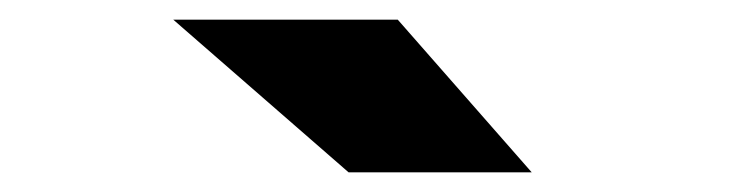

<svg xmlns="http://www.w3.org/2000/svg" viewBox="-20 -681 745 195"><path d="M384 -661 520 -506H334L156 -661Z"/></svg>

Font: Sarpanch Black
Style: Regular
Weight: 900
Designer: Manushi Parikh (Devanagari and Latin), Jyotish Sonowal (Devanagari)
Foundry: Indian Type Foundry
Version: Version 2.004;PS 1.0;hotconv 1.0.78;makeotf.lib2.5.61930; tt